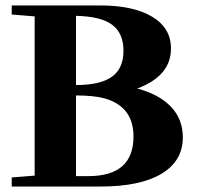

<svg xmlns="http://www.w3.org/2000/svg" viewBox="-20 -683 724 703"><path d="M22.9 0V-33.2L106.9 -40V-623L22.9 -629.9V-663.1H345.7Q468.3 -663.1 537.1 -621.8Q606 -580.6 606 -505.4Q606 -404.8 482.4 -358.9Q563 -337.4 606.2 -292Q649.4 -246.6 649.4 -179.7Q649.4 -93.8 571.5 -46.9Q493.7 0 347.2 0ZM258.3 -371.6Q347.7 -371.6 389.9 -402.1Q432.1 -432.6 432.1 -497.1Q432.1 -561 391.1 -592Q350.1 -623 258.3 -625ZM258.3 -38.1H303.2Q468.8 -38.1 468.8 -183.1Q468.8 -293 362.8 -322.8Q324.2 -333.5 258.3 -333.5Z"/></svg>

Font: Elstob 10pt
Style: Bold
Weight: 700
Designer: Peter S. Baker
Version: Version 1.015